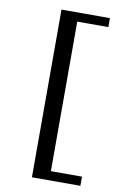

<svg xmlns="http://www.w3.org/2000/svg" viewBox="-93 -762 609 947"><g transform="rotate(10 211.5 -288.0)"><path d="M136.2 131.8V-708H378.9V-663.1H223.1V85.9H378.9V131.8Z"/></g></svg>

Font: BabelStone Ogham Pictish
Style: Bold Italic
Weight: 700
Italic angle: -30°
Designer: Andrew West
Foundry: BabelStone
Version: Version 1.02 March 14, 2022